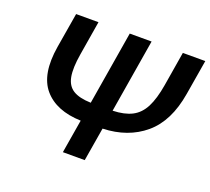

<svg xmlns="http://www.w3.org/2000/svg" viewBox="-123 -884 1138 1040"><g transform="rotate(20 446.0 -364.0)"><path d="M762.2 -727.5H891.6L857.9 -526.4Q830.6 -360.4 734.4 -279.3Q638.2 -198.2 493.7 -193.4L461.4 0H335.4L367.7 -193.4Q224.6 -198.2 155.3 -279.3Q85.9 -360.4 113.3 -526.4L147 -727.5H275.9L243.2 -529.8Q229.5 -447.8 238.5 -398.7Q247.6 -349.6 283.2 -327.4Q318.8 -305.2 385.7 -303.2L456.1 -727.5H582L511.7 -303.2Q579.1 -305.2 622.3 -327.4Q665.5 -349.6 690.7 -398.7Q715.8 -447.8 729.5 -529.8Z"/></g></svg>

Font: Inter Semi Bold
Style: Italic
Weight: 600
Italic angle: -9.39999°
Designer: Rasmus Andersson
Foundry: rsms
Version: Version 4.000;git-3c8e0fc